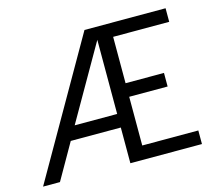

<svg xmlns="http://www.w3.org/2000/svg" viewBox="-100 -828 1092 956"><g transform="rotate(-15 446.0 -350.0)"><path d="M539 -630V-391H737V-321H539V-70H828V0H459V-184H201L96 0H9L410 -700H828V-630ZM240 -254H459V-636Z"/></g></svg>

Font: Albert Sans
Style: Regular
Weight: 400
Designer: Andreas Rasmussen
Foundry: a.Foundry
Version: Version 1.025